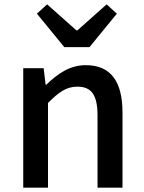

<svg xmlns="http://www.w3.org/2000/svg" viewBox="-20 -864 664 884"><path d="M87 0H201V-390C250 -439 285 -465 336 -465C401 -465 429 -427 429 -332V0H544V-346C544 -486 492 -564 375 -564C300 -564 244 -523 193 -474H190L181 -550H87ZM276 -647H392L518 -801L471 -844L336 -724H332L197 -844L150 -801Z"/></svg>

Font: Noto Sans CJK KR Medium
Style: Regular
Weight: 500
Designer: Ryoko NISHIZUKA (kana & ideographs); Paul D. Hunt (Latin, Greek & Cyrillic); Wenlong ZHANG (bopomofo); Sandoll Communica
Foundry: Adobe Systems Incorporated
Version: Version 1.004;PS 1.004;hotconv 1.0.82;makeotf.lib2.5.63406